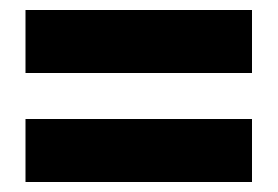

<svg xmlns="http://www.w3.org/2000/svg" viewBox="-20 -520 555 384"><path d="M484 -156V-282H31V-156ZM484 -374V-500H31V-374Z"/></svg>

Font: Radio Edit
Style: P3
Weight: 800
Version: Version 3.001;PS 003.001;hotconv 1.0.70;makeotf.lib2.5.58329